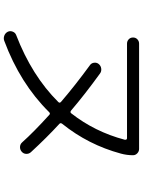

<svg xmlns="http://www.w3.org/2000/svg" viewBox="113 -866 773 1040"><g transform="rotate(90 500.0 -346.5)"><path d="M201.2 17.6Q187.5 22.5 173.3 17.1Q159.2 11.7 152.3 -2Q146.5 -14.6 151.9 -28.3Q157.2 -42 169.9 -46.9Q390.6 -131.8 533.2 -275.4Q541 -283.2 531.2 -291Q442.4 -367.2 334 -446.3Q322.3 -454.1 320.3 -468.8Q318.4 -483.4 327.1 -494.1Q336.9 -505.9 352.1 -507.8Q367.2 -509.8 378.9 -501Q492.2 -418.9 579.1 -344.7Q587.9 -337.9 593.8 -344.7Q694.3 -472.7 737.3 -634.8Q739.3 -646.5 729.5 -647.5H216.8Q203.1 -647.5 193.4 -656.7Q183.6 -666 183.6 -680.2Q183.6 -694.3 193.4 -703.6Q203.1 -712.9 216.8 -712.9H787.1Q800.8 -712.9 811 -703.1Q821.3 -693.4 821.3 -679.7Q821.3 -646.5 812.5 -614.3Q764.6 -437.5 651.4 -296.9Q643.6 -287.1 652.3 -280.3Q725.6 -212.9 804.7 -127Q814.5 -116.2 814 -101.6Q813.5 -86.9 802.2 -77.1Q791 -67.4 776.4 -67.9Q761.7 -68.4 752 -79.1Q695.3 -142.6 602.5 -226.6Q595.7 -233.4 587.9 -225.6Q432.6 -68.4 201.2 17.6Z"/></g></svg>

Font: Rounded-X Mgen+ 2m regular
Style: Regular
Weight: 400
Designer: [Source Han Sans]
Ryoko NISHIZUKA  (kana & ideographs); Paul D. Hunt (Latin, Greek & Cyrillic); Wenlong ZHANG  (bopomofo
Version: Version 1.059.20150602